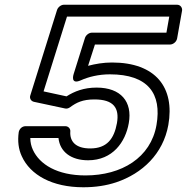

<svg xmlns="http://www.w3.org/2000/svg" viewBox="-20 -756 789 811"><path d="M341 -15C221 -15 147 -62 119 -123C112 -138 108 -155 108 -173H227C233 -115 280 -79 352 -79C456 -79 510 -156 524 -236C540 -326 491 -386 388 -386C334 -386 294 -370 261 -349L164 -370L263 -686H695L683 -618H368C356 -618 343 -608 339 -596L291 -443C291 -443 275 -396 322 -417C353 -431 396 -442 444 -442C606 -442 664 -360 641 -228C617 -90 494 -15 341 -15ZM379 -336C460 -336 485 -300 474 -236C462 -170 432 -129 361 -129C299 -129 274 -159 277 -201C278 -212 269 -223 256 -223H88C72 -223 61 -210 59 -197C54 -160 58 -126 72 -96C108 -17 200 35 332 35C383 35 429 28 471 14C581 -23 669 -106 691 -228C719 -386 638 -492 453 -492C417 -492 382 -486 352 -478L381 -568H699C710 -568 725 -578 728 -593L749 -711C751 -722 743 -736 728 -736H250C238 -736 225 -726 221 -714L108 -353C104 -342 110 -329 123 -326L254 -298C261 -296 269 -298 276 -303C303 -323 329 -336 379 -336Z"/></svg>

Font: Asimov
Style: XWidOuIt
Weight: 500
Designer: Google
Version: Version 2.000980; 2014